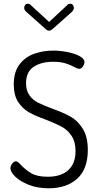

<svg xmlns="http://www.w3.org/2000/svg" viewBox="-20 -1005 534 1032"><path d="M358 -985Q366 -985 371.5 -978.5Q377 -972 377 -963Q377 -951 365 -940L264 -850Q252 -840 244 -840Q234 -840 224 -850L123 -940Q110 -950 110 -963Q110 -972 115.5 -978.5Q121 -985 129 -985Q138 -985 144 -979L244 -887L343 -979Q349 -985 358 -985ZM386 -193Q386 -243 364.5 -275Q343 -307 311.5 -324Q280 -341 226 -362Q170 -382 135.5 -401.5Q101 -421 77.5 -457Q54 -493 54 -551Q54 -619 85.5 -659.5Q117 -700 165 -716.5Q213 -733 266 -733Q304 -733 343.5 -725Q383 -717 408.5 -703Q434 -689 434 -672Q434 -660 425.5 -647.5Q417 -635 405 -635Q401 -635 395 -637.5Q389 -640 381 -644Q357 -657 330.5 -665Q304 -673 265 -673Q202 -673 161 -646Q120 -619 120 -557Q120 -518 138.5 -492.5Q157 -467 185 -453Q213 -439 261 -421Q322 -399 360 -377.5Q398 -356 425 -313Q452 -270 452 -199Q452 -96 395 -44.5Q338 7 241 7Q182 7 135 -11.5Q88 -30 62 -55.5Q36 -81 36 -101Q36 -113 45.5 -125.5Q55 -138 66 -138Q71 -138 78 -132.5Q85 -127 92 -119Q118 -91 149.5 -73Q181 -55 237 -55Q308 -55 347 -90.5Q386 -126 386 -193Z"/></svg>

Font: Dosis
Style: Regular
Weight: 400
Designer: Edgar Tolentino, Pablo Impallari, Igino Marini
Foundry: Edgar Tolentino, Pablo Impallari, Igino Marini
Version: Version 1.007;Glyphs 3.1.1 (3134)